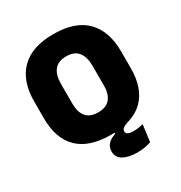

<svg xmlns="http://www.w3.org/2000/svg" viewBox="-191 -791 1045 1108"><g transform="rotate(-30 331.0 -237.0)"><path d="M403 181Q347 181 311.8 161.8Q276.5 142.5 276.5 102.5V101.5Q276.5 73 293.8 53.8Q311 34.5 345 23.5V12.5L436.5 -18.5L434 4.5Q417 9.5 407.2 17.8Q397.5 26 397.5 38Q397.5 52 410.8 57.5Q424 63 449 63Q465 63 480.2 60.5Q495.5 58 510.5 54.5L496 166Q475 173.5 452.2 177.2Q429.5 181 403 181ZM323.5 16.5Q178 16.5 106 -54.2Q34 -125 34 -259V-372Q34 -506.5 106.5 -580Q179 -653.5 323.5 -653.5Q468 -653.5 540.5 -580Q613 -506.5 613 -372V-259Q613 -125 541 -54.2Q469 16.5 323.5 16.5ZM323.5 -132.5Q377 -132.5 402.8 -163.2Q428.5 -194 428.5 -250V-381.5Q428.5 -441.5 402.8 -473.5Q377 -505.5 323.5 -505.5Q270 -505.5 244.2 -473.5Q218.5 -441.5 218.5 -381.5V-250Q218.5 -194 244.2 -163.2Q270 -132.5 323.5 -132.5Z"/></g></svg>

Font: Anek Latin Medium ExtraBold
Style: Regular
Weight: 800
Version: Version 1.003